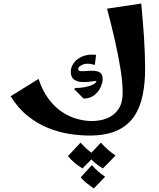

<svg xmlns="http://www.w3.org/2000/svg" viewBox="-20 -759 900 1085"><path d="M484 7Q431 7 371 -2.5Q311 -12 251.5 -36Q192 -60 137.5 -103Q83 -146 40 -215L198 -313Q220 -246 254.5 -200Q289 -154 330.5 -126.5Q372 -99 415.5 -87Q459 -75 498 -75Q547 -75 586 -91Q625 -107 648.5 -141Q672 -175 673 -227Q674 -288 661.5 -366Q649 -444 629 -532Q609 -620 585 -710L778 -739Q787 -648 793.5 -551.5Q800 -455 800 -368Q800 -287 785.5 -218Q771 -149 736 -98.5Q701 -48 639.5 -20.5Q578 7 484 7ZM452 -202 401 -254 403 -262Q429 -261 456.5 -266Q484 -271 504 -280.5Q524 -290 525 -302Q509 -300 485 -297Q461 -294 437 -296Q413 -298 396.5 -311Q380 -324 380 -354Q380 -379 396.5 -402.5Q413 -426 445 -440Q477 -454 523 -449L516 -392Q474 -405 448 -394Q422 -383 422 -370Q422 -358 436 -357Q450 -356 470.5 -358Q491 -360 511.5 -359Q532 -358 546 -348Q560 -338 560 -311Q560 -291 548 -265Q536 -239 512 -220.5Q488 -202 452 -202ZM510 306Q490 292 470 276.5Q450 261 436 243L499 174Q517 194 534.5 209.5Q552 225 574 240ZM446 193Q423 179 401.5 161Q380 143 364 123L435 47Q454 68 473.5 85.5Q493 103 518 120ZM561 193Q538 179 516.5 161Q495 143 479 123L550 47Q569 68 588.5 85.5Q608 103 633 120Z"/></svg>

Font: Marhey Medium
Style: Regular
Weight: 500
Designer: Nur Syamsi & Bustanul Arifin
Foundry: Namelatype
Version: Version 1.000